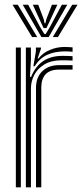

<svg xmlns="http://www.w3.org/2000/svg" viewBox="-20 -804 353 824"><path d="M91 0V-600H112.5L112.8 -548L108.5 -474H113.5Q132.2 -520 165.8 -542.1Q199.2 -564.2 247 -564.2Q259.2 -564.2 272.1 -563.9Q285 -563.5 291.5 -562.8V-544Q284.2 -544.5 270.1 -544.9Q256 -545.2 243 -545.2Q200 -545.2 170.9 -527.8Q141.8 -510.2 127.2 -482.8Q112.8 -455.2 112.8 -425.2V0ZM48 0V-600H69.5V0ZM134.5 0V-427Q134.5 -472.2 161.5 -498.4Q188.5 -524.5 233.5 -524.5Q248.2 -524.5 263.1 -524.5Q278 -524.5 291.5 -524.5V-505.2Q278.2 -505.5 262.8 -505.4Q247.2 -505.2 233.5 -505.2Q194 -505.2 175.6 -485.1Q157.2 -465 157.2 -429V0ZM123.2 -519.5 134 -583V-600H155.8L156 -595.8L141.5 -553.2H145.5Q162.8 -576.5 193.5 -589.5Q224.2 -602.5 256.8 -602.5Q264.2 -602.5 273.2 -602Q282.2 -601.5 291.5 -600.8V-581.8Q283.8 -582.8 275.5 -583.1Q267.2 -583.5 258 -583.5Q215.2 -583.5 182.8 -568.8Q150.2 -554 128.5 -519.5ZM33.8 -783.8H56.2L139.8 -644.8H117.8ZM77.5 -783.8H100.8L151.8 -688.5L170.2 -658.2H176.2L194.5 -688.5L245.5 -783.8H268.8L188.8 -644.8H157.8ZM120.8 -783.8H144L167.5 -721.8L171.5 -703.8H174.8L179 -721.8L203 -783.8H226.2L191.5 -709.2L179.2 -683.5H167.2L155 -709.2ZM290 -783.8H312.8L228.5 -644.8H206.5Z"/></svg>

Font: Big Shoulders Inline Display Thin
Style: Bold
Weight: 700
Version: Version 2.002